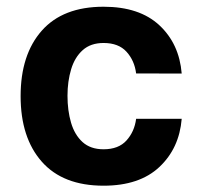

<svg xmlns="http://www.w3.org/2000/svg" viewBox="-20 -558 621 582"><path d="M293.9 -537.6Q402.8 -537.6 463.1 -481.4Q523.4 -425.3 530.8 -335L392.6 -335.4Q387.7 -374.5 363.5 -401.1Q339.4 -427.7 293.9 -427.7Q254.9 -427.7 230.7 -406Q206.5 -384.3 195.6 -347.9Q184.6 -311.5 184.6 -267.6Q184.6 -223.1 195.3 -186.3Q206.1 -149.4 230.2 -127.4Q254.4 -105.5 293.9 -105.5Q339.4 -105.5 363.5 -132.3Q387.7 -159.2 392.6 -197.8H530.8Q523.4 -108.4 463.1 -51.8Q402.8 4.9 293.9 4.9Q170.9 4.9 106.7 -67.9Q42.5 -140.6 42.5 -266.6Q42.5 -392.6 106.7 -465.1Q170.9 -537.6 293.9 -537.6Z"/></svg>

Font: Estedad-FD Bold
Style: Regular
Weight: 700
Designer: Amin Abedi
Version: Version 7.3